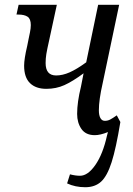

<svg xmlns="http://www.w3.org/2000/svg" viewBox="-20 -556 556 804"><path d="M261 212 273 174Q296 180 315 180Q348 180 379.5 134.5Q411 89 428 12L432 -3Q400 10 377 10Q339 10 321 -16Q303 -42 303 -79Q303 -128 319 -193L330 -249Q284 -215 249.5 -199.5Q215 -184 174 -184Q130 -184 105.5 -208Q81 -232 81 -281Q81 -309 94 -364L100 -394Q102 -403 105.5 -420.5Q109 -438 109 -451Q109 -477 95.5 -486Q82 -495 57 -495H49L58 -536H218L186 -388Q177 -348 174 -329.5Q171 -311 171 -292Q171 -240 215 -240Q242 -240 271.5 -253Q301 -266 341 -295L391 -536H479L410 -208Q394 -138 394 -94Q394 -73 400.5 -61.5Q407 -50 419 -50Q431 -50 441.5 -55.5Q452 -61 469 -73L484 -45Q466 65 447.5 123Q429 181 403.5 204.5Q378 228 337 228Q295 228 261 212Z"/></svg>

Font: Noto Serif Cond
Style: Italic
Weight: 400
Width: 3
Italic angle: -12°
Designer: Monotype Design Team
Foundry: Monotype Imaging Inc.
Version: Version 1.001